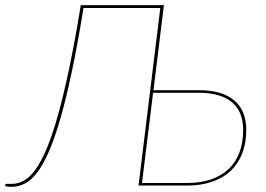

<svg xmlns="http://www.w3.org/2000/svg" viewBox="-59 -720 1031 745"><path d="M577 -700 536.5 -370H713Q803 -370 849.8 -330.5Q896.5 -291 896.5 -216Q896.5 -165.5 881 -125.2Q865.5 -85 836.2 -57.2Q807 -29.5 764 -14.8Q721 0 666.5 0H478.5L563 -689H265Q242 -546.5 219.2 -439.5Q196.5 -332.5 174 -255.5Q151.5 -178.5 129 -128Q106.5 -77.5 83.2 -48Q60 -18.5 35.5 -6.8Q11 5 -15 5Q-18 5 -22.2 4.8Q-26.5 4.5 -30.2 4Q-34 3.5 -36.5 2.5Q-39 1.5 -39 0.5L-38 -6.5H-13.5Q10.5 -6.5 33.2 -18.8Q56 -31 78 -61.2Q100 -91.5 121.8 -142.5Q143.5 -193.5 165.2 -270.5Q187 -347.5 209.2 -453.5Q231.5 -559.5 254.5 -700ZM535 -360 492 -10H668Q719.5 -10 759.8 -23.8Q800 -37.5 827.8 -63.8Q855.5 -90 870 -128.2Q884.5 -166.5 884.5 -215.5Q884.5 -287.5 840.5 -323.8Q796.5 -360 711.5 -360Z"/></svg>

Font: Lato Hairline
Style: Italic
Weight: 100
Italic angle: -7°
Designer: Lukasz Dziedzic
Foundry: tyPoland Lukasz Dziedzic
Version: Version 2.007; 2014-02-27